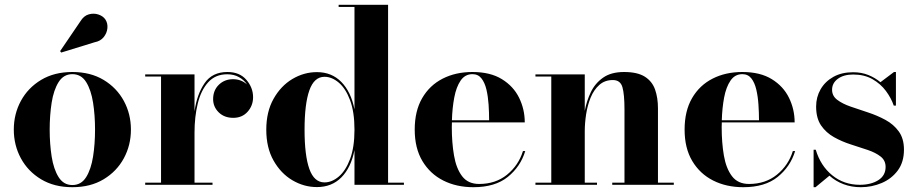

<svg xmlns="http://www.w3.org/2000/svg" viewBox="-20 -770 3820 800"><path d="M374.5 -594 235 -551 230.5 -557 314.5 -680.5Q329 -704.5 350 -710.2Q371 -716 390.2 -709.5Q409.5 -703 419 -689Q429.5 -673 427.5 -652.5Q425.5 -632 412 -615.2Q398.5 -598.5 374.5 -594ZM37.5 -230Q37.5 -295 67 -349.5Q96.5 -404 151.2 -437Q206 -470 281.5 -470Q357 -470 411.8 -437Q466.5 -404 496 -349.5Q525.5 -295 525.5 -230Q525.5 -165 496 -110.5Q466.5 -56 411.8 -23Q357 10 281.5 10Q206 10 151.2 -23Q96.5 -56 67 -110.5Q37.5 -165 37.5 -230ZM187 -230Q187 -170.5 195.2 -117.8Q203.5 -65 224.2 -32Q245 1 281.5 1Q318.5 1 339 -32Q359.5 -65 367.8 -117.8Q376 -170.5 376 -230Q376 -289.5 367.8 -342.2Q359.5 -395 339 -428Q318.5 -461 281.5 -461Q245 -461 224.2 -428Q203.5 -395 195.2 -342.2Q187 -289.5 187 -230Z M585 -9H651V-451H585V-460H790.5V-306Q800.5 -377 832.5 -423.5Q864.5 -470 927.5 -470Q978.5 -470 1006.5 -437.5Q1034.5 -405 1034.5 -365Q1034.5 -330 1011.8 -304.5Q989 -279 952 -279Q914.5 -279 891.2 -302Q868 -325 868 -357Q868 -393.5 891.8 -416.8Q915.5 -440 951 -440Q985 -440 1009.5 -418Q997 -436.5 976 -448.5Q955 -460.5 926.5 -460.5Q877.5 -460.5 847.5 -427.2Q817.5 -394 804 -338.8Q790.5 -283.5 790.5 -217.5V-9H865.5V0H585Z M1663 -9V0H1457V-144.5Q1442.5 -71.5 1402.5 -31Q1362.5 9.5 1300.5 9.5Q1246.5 9.5 1198.2 -19Q1150 -47.5 1119.8 -101Q1089.5 -154.5 1089.5 -229.5Q1089.5 -304.5 1119.8 -358.2Q1150 -412 1198.2 -440.8Q1246.5 -469.5 1300.5 -469.5Q1362 -469.5 1402.2 -428.5Q1442.5 -387.5 1457 -314.5V-741H1391V-750H1597V-9ZM1457 -229.5Q1457 -303 1438.8 -352Q1420.5 -401 1391.8 -425.5Q1363 -450 1332 -450Q1289 -450 1269 -393.5Q1249 -337 1249 -229.5Q1249 -122 1269 -66Q1289 -10 1332 -10Q1363 -10 1391.8 -34.5Q1420.5 -59 1438.8 -107.8Q1457 -156.5 1457 -229.5Z M2168.5 -140.5Q2149 -76 2096 -33Q2043 10 1952.5 10Q1882 10 1827 -17.8Q1772 -45.5 1740 -99Q1708 -152.5 1708 -230Q1708 -307.5 1739 -361Q1770 -414.5 1824.2 -442.2Q1878.5 -470 1948.5 -470Q2023 -470 2071.2 -440.2Q2119.5 -410.5 2143 -362.5Q2166.5 -314.5 2166.5 -260H1863Q1862.5 -250 1862.5 -240Q1862.5 -175.5 1871.8 -121.8Q1881 -68 1905.5 -35.8Q1930 -3.5 1976.5 -3.5Q2045 -3.5 2092.8 -42.2Q2140.5 -81 2159 -140.5ZM1948.5 -461Q1917.5 -461 1899.2 -434.2Q1881 -407.5 1872.8 -363.8Q1864.5 -320 1863 -269H2018Q2018 -300.5 2015.8 -334.2Q2013.5 -368 2006.8 -396.8Q2000 -425.5 1986.2 -443.2Q1972.5 -461 1948.5 -461Z M2211 -9H2277V-451H2211V-460H2416.5V-308Q2424 -349 2441.8 -386Q2459.5 -423 2493 -446.5Q2526.5 -470 2580 -470Q2636 -470 2666.8 -450.5Q2697.5 -431 2709.5 -396.8Q2721.5 -362.5 2721.5 -319V-9H2787.5V0H2531V-9H2582V-313.5Q2582 -376.5 2573.5 -406.5Q2565 -436.5 2533.5 -436.5Q2500 -436.5 2477.2 -416.2Q2454.5 -396 2441.2 -363.8Q2428 -331.5 2422.2 -294.2Q2416.5 -257 2416.5 -223V-9H2467.5V0H2211Z M3293 -140.5Q3273.5 -76 3220.5 -33Q3167.5 10 3077 10Q3006.5 10 2951.5 -17.8Q2896.5 -45.5 2864.5 -99Q2832.5 -152.5 2832.5 -230Q2832.5 -307.5 2863.5 -361Q2894.5 -414.5 2948.8 -442.2Q3003 -470 3073 -470Q3147.5 -470 3195.8 -440.2Q3244 -410.5 3267.5 -362.5Q3291 -314.5 3291 -260H2987.5Q2987 -250 2987 -240Q2987 -175.5 2996.2 -121.8Q3005.5 -68 3030 -35.8Q3054.5 -3.5 3101 -3.5Q3169.5 -3.5 3217.2 -42.2Q3265 -81 3283.5 -140.5ZM3073 -461Q3042 -461 3023.8 -434.2Q3005.5 -407.5 2997.2 -363.8Q2989 -320 2987.5 -269H3142.5Q3142.5 -300.5 3140.2 -334.2Q3138 -368 3131.2 -396.8Q3124.5 -425.5 3110.8 -443.2Q3097 -461 3073 -461Z M3378 10H3370V-146H3379Q3399 -79 3447.8 -39.5Q3496.5 0 3562.5 0Q3609 0 3639.5 -19.2Q3670 -38.5 3670 -74.5Q3670 -101.5 3649.2 -117.8Q3628.5 -134 3595.5 -145.2Q3562.5 -156.5 3525.2 -168.2Q3488 -180 3455 -198.5Q3422 -217 3401.2 -247.2Q3380.5 -277.5 3380.5 -326Q3380.5 -365.5 3399.2 -398Q3418 -430.5 3452.5 -449.8Q3487 -469 3534.5 -469Q3569.5 -469 3598 -457.5Q3626.5 -446 3648.5 -427.5L3705 -470H3713V-330H3704Q3693.5 -361 3671.5 -390.8Q3649.5 -420.5 3615.5 -440Q3581.5 -459.5 3535 -459.5Q3495.5 -459.5 3471.2 -441.8Q3447 -424 3447 -396Q3447 -370 3468.8 -353.8Q3490.5 -337.5 3524.5 -325.8Q3558.5 -314 3596.8 -301.5Q3635 -289 3669.2 -270.5Q3703.5 -252 3725 -222.2Q3746.5 -192.5 3746.5 -146.5Q3746.5 -94.5 3720.8 -59.8Q3695 -25 3653.8 -7.5Q3612.5 10 3567 10Q3528 10 3494.8 -2.5Q3461.5 -15 3436 -38Z"/></svg>

Font: Bodoni* 24pt
Style: Bold
Weight: 700
Version: Version 2.3